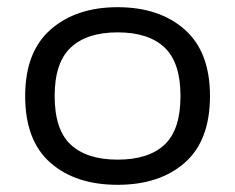

<svg xmlns="http://www.w3.org/2000/svg" viewBox="-20 -504 654 534"><path d="M307 10Q190 10 120 -51.5Q50 -113 50 -237Q50 -360 121 -422Q192 -484 307 -484Q423 -484 493.5 -422Q564 -360 564 -237Q564 -113 494 -51.5Q424 10 307 10ZM307 -60Q393 -60 437.5 -101.5Q482 -143 482 -237Q482 -330 437.5 -372Q393 -414 307 -414Q222 -414 177 -372Q132 -330 132 -237Q132 -143 177 -101.5Q222 -60 307 -60Z"/></svg>

Font: Kanit Light
Style: Regular
Weight: 300
Designer: Katatrad Team
Foundry: CadsonDemak
Version: Version 2.000; ttfautohint (v1.8.3)